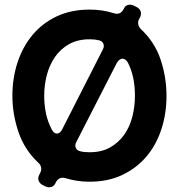

<svg xmlns="http://www.w3.org/2000/svg" viewBox="-20 -760 766 821"><path d="M363 17Q309 17 261 2Q233 -6 219 19L218 22Q209 41 189 41Q184 41 174 37L162 31Q149 24 145 12Q141 0 148 -13L153 -23Q158 -34 155.5 -45Q153 -56 144 -64Q85 -119 59 -195.5Q33 -272 33 -350Q33 -426 55 -493Q77 -560 119 -610.5Q161 -661 222.5 -690Q284 -719 363 -719Q417 -719 465 -704Q494 -694 508 -720L509 -722Q517 -740 536 -740Q545 -740 552 -736L564 -730Q578 -723 581.5 -711Q585 -699 579 -686L574 -677Q569 -666 571.5 -655Q574 -644 582 -636Q642 -580 667 -504.5Q692 -429 692 -350Q692 -274 670 -207Q648 -140 606 -90.5Q564 -41 503 -12Q442 17 363 17ZM247 -209 419 -547Q427 -561 422 -573Q417 -585 402 -588Q386 -592 363 -592Q312 -592 275 -571Q238 -550 214.5 -515.5Q191 -481 180 -438Q169 -395 169 -350Q169 -312 176.5 -275.5Q184 -239 202 -205Q211 -189 223 -189Q238 -189 247 -209ZM363 -109Q415 -109 451.5 -130Q488 -151 511.5 -184.5Q535 -218 546 -261.5Q557 -305 557 -350Q557 -434 527 -492Q517 -509 504 -509Q489 -509 478 -488L307 -154Q299 -140 304 -128Q309 -116 324 -113Q340 -109 363 -109Z"/></svg>

Font: Higure Gothic Black
Style: Regular
Weight: 900
Designer: Yoshimichi Ohira
Foundry: Positype
Version: Version 1.000